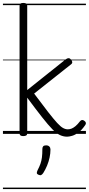

<svg xmlns="http://www.w3.org/2000/svg" viewBox="-20 -910 604 1305"><path d="M138 15Q125 15 119 10.5Q113 6 113 -4V-871Q113 -881 119 -885.5Q125 -890 138 -890Q152 -890 158.5 -885.5Q165 -881 165 -871V-298L427 -507Q438 -515 447 -514.5Q456 -514 463 -504Q470 -497 471 -488Q472 -479 462 -472L212 -274Q270 -196 307.5 -148Q345 -100 368.5 -74.5Q392 -49 408.5 -40Q425 -31 441 -31Q454 -31 466.5 -36Q479 -41 493 -52.5Q507 -64 524 -86Q531 -94 538 -94.5Q545 -95 553 -89Q562 -83 563.5 -75.5Q565 -68 560 -61Q537 -27 514 -10Q491 7 470.5 13Q450 19 436 19Q411 19 387.5 8Q364 -3 336 -31.5Q308 -60 267 -112Q226 -164 165 -246V-4Q165 6 158.5 10.5Q152 15 138 15ZM242 278Q232 274 230.5 267.5Q229 261 235 248Q248 223 255 203Q262 183 265 160Q268 137 268 102Q268 91 273.5 84.5Q279 78 293 78Q308 78 315.5 86Q323 94 323 106Q323 133 317 161Q311 189 300 215.5Q289 242 274 266Q267 276 260 279.5Q253 283 242 278ZM0 365H564V375H0ZM0 -20H564V0H0ZM0 -505H564V-500H0ZM0 -885H564V-875H0Z"/></svg>

Font: Playwrite IT Moderna Guides
Style: Regular
Weight: 400
Designer: Veronika Burian, José Scaglione
Foundry: TypeTogether
Version: Version 1.003